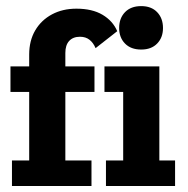

<svg xmlns="http://www.w3.org/2000/svg" viewBox="-20 -622 628 642"><path d="M20 0V-85.5H77.6V-314.5H15V-400H77.6V-439.8Q77.6 -485.9 97.7 -520.3Q117.9 -554.7 153.7 -573.9Q189.4 -593 235.5 -593Q288.4 -593 322.8 -572.6Q357.2 -552.2 372 -517.7L299.6 -461Q292.1 -478.9 279.3 -489Q266.6 -499.1 247.4 -499.1Q224.2 -499.1 211.3 -485.1Q198.5 -471.2 198.5 -445V-400H295.9V-314.5H198.5V-85.5H285.9V0ZM334.3 0V-85.5H391.9V-314.5H329.3V-400H512.8V-85.5H565.4V0ZM452.2 -456.3Q417.6 -456.3 398 -476.4Q378.4 -496.4 378.4 -528.3Q378.4 -561 398 -581.3Q417.6 -601.6 452.2 -601.6Q486.1 -601.6 505.5 -581.3Q525 -561 525 -528.3Q525 -496.4 505.5 -476.4Q486.1 -456.3 452.2 -456.3Z"/></svg>

Font: Rokkitt SemiBold
Style: Regular
Weight: 600
Designer: Vernon Adams
Foundry: Vernon Adams
Version: Version 3.103